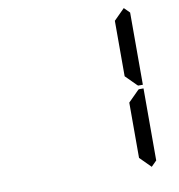

<svg xmlns="http://www.w3.org/2000/svg" viewBox="-96 -1042 1008 1084"><g transform="rotate(-10 408.0 -500.0)"><path d="M686 -955 717 -924V-510H690L685 -514L624 -575V-893ZM685 -485 690 -489H717V-76L686 -45L624 -107V-424Z"/></g></svg>

Font: seg115
Style: Regular
Weight: 400
Designer: Keshikan(Twitter:@keshinomi_88pro)
Version: seg115 Version 0.46